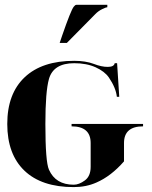

<svg xmlns="http://www.w3.org/2000/svg" viewBox="-20 -762 621 787"><path d="M224.6 -585.9 234.4 -615.2Q270.5 -719.7 282.2 -734.4Q288.1 -742.2 293 -742.2H419.9V-732.4Q415 -732.4 399.9 -725.1Q383.3 -717.3 370.6 -704.1L253.9 -585.9ZM282.2 4.9Q150.4 4.9 80.1 -62.5Q9.8 -129.9 9.8 -253.9Q9.8 -377.9 81.1 -445.3Q152.3 -512.7 284.2 -512.7Q331.1 -512.7 364.7 -500Q396 -487.8 421.6 -487.8Q447.3 -487.8 450.2 -502.9H460L468.8 -365.2H459Q455.1 -401.9 426.3 -444.3Q409.2 -469.2 372.1 -486.1Q335 -502.9 284.2 -502.9Q199.2 -502.9 180.7 -438.5Q166 -386.7 166 -253.9Q166 -98.6 180.7 -66.4Q208 -4.9 282.2 -4.9Q304.2 -4.9 327.9 -22.5Q351.6 -40 351.6 -78.1V-175.8Q351.6 -244.1 273.4 -244.1V-253.9H566.4V-244.1Q488.3 -244.1 488.3 -175.8V-100.6Q435.5 -40 375 -13.7Q333 4.9 282.2 4.9Z"/></svg>

Font: spinweradC
Style: Bold
Weight: 700
Width: 7
Version: Version 0.3